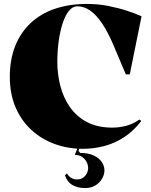

<svg xmlns="http://www.w3.org/2000/svg" viewBox="-20 -743 771 978"><path d="M700 -127Q659 -74 610.5 -43Q562 -12 509 1.5Q456 15 403 15Q326 15 258.5 -9.5Q191 -34 139.5 -81.5Q88 -129 59 -197Q30 -265 30 -352Q30 -439 57 -507.5Q84 -576 135 -624.5Q186 -673 259 -698Q332 -723 425 -723Q480 -723 532.5 -712.5Q585 -702 629 -687.5Q673 -673 701 -660L641 -364H621L558 -513Q530 -579 500.5 -623Q471 -667 439.5 -689Q408 -711 374 -711Q350 -711 331 -687.5Q312 -664 299 -624Q286 -584 279 -533.5Q272 -483 272 -428Q272 -366 287 -306.5Q302 -247 335.5 -198.5Q369 -150 422.5 -121.5Q476 -93 552 -93Q589 -93 624 -102.5Q659 -112 690 -134ZM413 215Q376 215 349 199.5Q322 184 311 150L321 140Q330 156 343.5 163.5Q357 171 371 171Q390 171 402.5 162.5Q415 154 422 140.5Q429 127 429 113Q429 102 425 90.5Q421 79 412.5 69Q404 59 391.5 52.5Q379 46 361 46L379 0H389L380 25L388 36Q431 36 458.5 49.5Q486 63 499 83Q512 103 512 125Q512 146 500 167Q488 188 466 201.5Q444 215 413 215Z"/></svg>

Font: Kalnia Thin
Style: Bold
Weight: 700
Version: Version 1.105